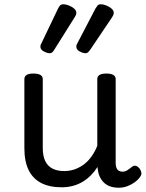

<svg xmlns="http://www.w3.org/2000/svg" viewBox="-20 -859 685 898"><path d="M269 17Q211 17 172 -3.5Q133 -24 113.5 -64.5Q94 -105 94 -166V-489Q94 -502 104.5 -508.5Q115 -515 136 -515Q158 -515 169 -508.5Q180 -502 180 -489V-166Q180 -131 191 -107Q202 -83 224.5 -71Q247 -59 280 -59Q308 -59 332 -68Q356 -77 375.5 -92.5Q395 -108 410 -130Q425 -152 435 -177V-489Q435 -502 445.5 -508.5Q456 -515 478 -515Q499 -515 510 -508.5Q521 -502 521 -489V-96Q521 -82 525 -73Q529 -64 536.5 -60Q544 -56 553 -56Q562 -56 569.5 -59.5Q577 -63 584.5 -69Q592 -75 599 -80Q607 -86 616.5 -83Q626 -80 634 -69Q639 -62 641 -52Q643 -42 636 -33Q626 -18 610 -6.5Q594 5 575 12Q556 19 536 19Q512 19 494.5 12.5Q477 6 465 -6Q453 -18 446 -34Q439 -50 437 -69L436 -78Q422 -56 404.5 -38.5Q387 -21 366 -8.5Q345 4 320.5 10.5Q296 17 269 17ZM213 -610Q201 -610 185 -618.5Q169 -627 169 -640Q169 -643 169.5 -646.5Q170 -650 173 -655L252 -820Q256 -828 261 -833.5Q266 -839 277 -839Q288 -839 302 -833.5Q316 -828 326.5 -819Q337 -810 337 -799Q337 -795 335.5 -790.5Q334 -786 329 -778L233 -625Q228 -617 223.5 -613.5Q219 -610 213 -610ZM381 -610Q368 -610 352.5 -618.5Q337 -627 337 -640Q337 -643 337.5 -646.5Q338 -650 341 -655L427 -820Q432 -828 436.5 -833.5Q441 -839 452 -839Q463 -839 477 -833.5Q491 -828 501.5 -819Q512 -810 512 -799Q512 -795 510.5 -790.5Q509 -786 504 -778L401 -625Q395 -617 390.5 -613.5Q386 -610 381 -610Z"/></svg>

Font: Playwrite AR
Style: Regular
Weight: 400
Designer: Veronika Burian, José Scaglione
Foundry: TypeTogether
Version: Version 1.002